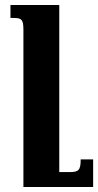

<svg xmlns="http://www.w3.org/2000/svg" viewBox="-20 -512 394 771"><path d="M354 128H304C304 171 296 179 260 179H218V-492H22V-440H33C67 -440 74 -434 74 -392V239H354Z"/></svg>

Font: Noto Serif Armenian ExtraCondensed ExtraBold
Style: Regular
Weight: 800
Width: 2
Designer: Monotype Design Team
Foundry: Monotype Imaging Inc.
Version: Version 2.008